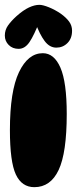

<svg xmlns="http://www.w3.org/2000/svg" viewBox="-21 -764 318 794"><path d="M156 -544Q203 -544 229 -484Q255 -424 255 -293Q255 -132 221.5 -61Q188 10 121 10Q69 10 44.5 -42.5Q20 -95 20 -226Q20 -387 57.5 -465.5Q95 -544 156 -544ZM142 -744Q156 -744 181 -734Q206 -724 231 -707Q253 -691 265 -674.5Q277 -658 277 -637Q277 -605 258 -586Q239 -567 212 -567Q184 -567 163.5 -594.5Q143 -622 126 -669L144 -680Q120 -618 101 -590Q82 -562 56 -562Q31 -562 15 -578Q-1 -594 -1 -617Q-1 -640 12 -658.5Q25 -677 47 -697Q75 -722 98.5 -733Q122 -744 142 -744Z"/></svg>

Font: DynaPuff
Style: Bold
Weight: 700
Designer: Toshi Omagari, Jennifer Daniel
Foundry: Google Fonts
Version: Version 2.000